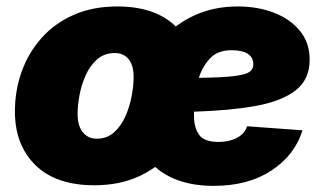

<svg xmlns="http://www.w3.org/2000/svg" viewBox="-20 -573 1018 604"><path d="M276.4 9.8Q155.8 9.8 91.3 -53.7Q26.9 -117.2 26.9 -222.2Q26.9 -288.6 48.3 -348.1Q69.8 -407.7 111.1 -453.9Q152.3 -500 212.2 -526.4Q272 -552.7 349.1 -552.7Q469.2 -552.7 533.4 -489.3Q597.7 -425.8 597.7 -320.8Q597.7 -254.9 576.7 -195.3Q555.7 -135.7 514.6 -89.6Q473.6 -43.5 413.8 -16.8Q354 9.8 276.4 9.8ZM284.2 -136.7Q316.9 -136.7 339.4 -157.2Q361.8 -177.7 375.2 -208.7Q388.7 -239.7 394.5 -272.7Q400.4 -305.7 400.4 -330.1Q400.4 -367.7 384.5 -387Q368.7 -406.2 341.3 -406.2Q308.1 -406.2 285.4 -386.2Q262.7 -366.2 249.3 -335.7Q235.8 -305.2 230 -272.7Q224.1 -240.2 224.1 -215.3Q224.1 -177.2 240.5 -157Q256.8 -136.7 284.2 -136.7ZM652.3 11.7Q536.1 11.7 468.5 -47.6Q400.9 -106.9 400.9 -212.9Q400.9 -279.8 423.6 -340.8Q446.3 -401.9 489 -449.5Q531.7 -497.1 592.3 -524.9Q652.8 -552.7 728.5 -552.7Q790.5 -552.7 841.8 -533Q893.1 -513.2 923.6 -475.8Q954.1 -438.5 954.1 -385.3Q954.1 -322.8 909.9 -288.6Q865.7 -254.4 784.2 -239.7Q702.6 -225.1 590.3 -221.7Q590.3 -214.8 590.3 -208Q590.3 -172.4 606 -149.4Q621.6 -126.5 667.5 -126.5Q700.7 -126.5 725.1 -139.2Q749.5 -151.9 757.3 -175.8L931.6 -163.1Q907.7 -85.4 834.5 -36.9Q761.2 11.7 652.3 11.7ZM605.5 -328.1Q677.7 -329.1 714.6 -333.5Q751.5 -337.9 764.2 -346.4Q776.9 -355 776.9 -370.1Q776.9 -415 708 -415Q664.6 -415 640.6 -389.2Q616.7 -363.3 605.5 -328.1Z"/></svg>

Font: Inter Black
Style: Italic
Weight: 900
Italic angle: -9.39999°
Designer: Rasmus Andersson
Foundry: rsms
Version: Version 4.000;git-a52131595